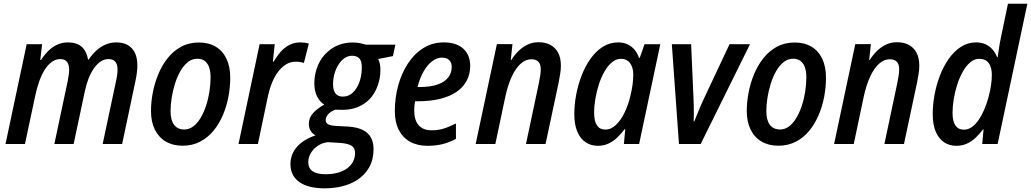

<svg xmlns="http://www.w3.org/2000/svg" viewBox="-20 -780 5585 1040"><path d="M9.8 0 124.5 -540.5H208L198.2 -455.1H202.1Q219.2 -481.9 240.7 -503.4Q262.2 -524.9 289.1 -537.6Q315.9 -550.3 348.1 -550.3Q396 -550.3 422.6 -526.4Q449.2 -502.4 457 -457.5H460.4Q478 -483.9 500.5 -504.9Q522.9 -525.9 550.5 -538.1Q578.1 -550.3 609.9 -550.3Q665 -550.3 694.6 -517.8Q724.1 -485.4 724.1 -425.3Q724.1 -407.2 721.4 -386.7Q718.8 -366.2 714.4 -344.7L641.6 0H536.1L607.9 -337.9Q612.3 -356.9 614.5 -373.5Q616.7 -390.1 616.7 -402.8Q616.7 -431.2 604.5 -445.6Q592.3 -460 567.4 -460Q544.9 -460 525.1 -446.8Q505.4 -433.6 488.8 -409.9Q472.2 -386.2 459.7 -354.5Q447.3 -322.8 439.5 -285.6L378.9 0H274.4L346.7 -340.8Q350.6 -359.4 352.5 -375Q354.5 -390.6 354.5 -402.3Q354.5 -430.7 342.8 -445.3Q331.1 -460 306.2 -460Q282.2 -460 261.2 -445.1Q240.2 -430.2 223.1 -403.6Q206.1 -377 192.9 -340.6Q179.7 -304.2 170.9 -261.7L115.2 0Z M968.8 9.3Q916.5 9.3 878.2 -13.2Q839.8 -35.6 818.8 -77.9Q797.9 -120.1 797.9 -178.7Q797.9 -226.6 807.6 -278.1Q817.4 -329.6 837.4 -377.9Q857.4 -426.3 888.2 -465.1Q918.9 -503.9 961.2 -526.9Q1003.4 -549.8 1057.6 -549.8Q1110.4 -549.8 1148.4 -527.1Q1186.5 -504.4 1206.8 -461.7Q1227.1 -418.9 1227.1 -358.9Q1227.1 -308.1 1217.3 -256.1Q1207.5 -204.1 1187.3 -156.5Q1167 -108.9 1136.2 -71.5Q1105.5 -34.2 1063.7 -12.5Q1022 9.3 968.8 9.3ZM978.5 -78.6Q1004.4 -78.6 1026.6 -95.2Q1048.8 -111.8 1066.2 -140.6Q1083.5 -169.4 1095.7 -206.1Q1107.9 -242.7 1114.3 -282.7Q1120.6 -322.8 1120.6 -361.8Q1120.6 -390.6 1113.5 -413.1Q1106.4 -435.5 1090.6 -448.7Q1074.7 -461.9 1048.8 -461.9Q1020.5 -461.9 997.3 -443.4Q974.1 -424.8 956.8 -394.3Q939.5 -363.8 927.7 -326.4Q916 -289.1 909.9 -250.2Q903.8 -211.4 903.8 -177.7Q903.8 -129.9 922.9 -104.2Q941.9 -78.6 978.5 -78.6Z M1272 0 1386.2 -540.5H1468.3L1458 -446.3H1462.4Q1481 -478 1502.2 -501.5Q1523.4 -524.9 1549.3 -537.6Q1575.2 -550.3 1606.9 -550.3Q1618.7 -550.3 1630.4 -548.8Q1642.1 -547.4 1652.8 -543.9L1626 -439Q1616.7 -442.4 1605.5 -444.1Q1594.2 -445.8 1581.5 -445.8Q1552.7 -445.8 1528.8 -430.9Q1504.9 -416 1485.8 -390.4Q1466.8 -364.7 1453.4 -331.8Q1439.9 -298.8 1432.1 -262.7L1377 0Z M1739.7 240.2Q1650.4 240.2 1601.8 206.3Q1553.2 172.4 1553.2 107.9Q1553.7 55.7 1587.9 16.1Q1622.1 -23.4 1689 -46.9Q1672.4 -55.7 1662.6 -71.8Q1652.8 -87.9 1652.8 -108.9Q1652.8 -140.1 1673.8 -165Q1694.8 -189.9 1736.3 -213.4Q1710.9 -229.5 1696.8 -259Q1682.6 -288.6 1682.6 -328.6Q1682.6 -379.9 1702.4 -426.5Q1722.2 -473.1 1758.8 -502.9Q1783.7 -524.9 1817.1 -537.4Q1850.6 -549.8 1889.2 -549.8Q1910.6 -549.8 1928.5 -546.4Q1946.3 -543 1960.9 -538.1H2121.6L2108.4 -476.1L2028.3 -460.4Q2034.7 -448.7 2037.8 -433.1Q2041 -417.5 2040.5 -399.4Q2040.5 -355.5 2025.1 -314Q2009.8 -272.5 1982.4 -243.2Q1955.6 -215.8 1918.7 -200.4Q1881.8 -185.1 1835.9 -185.1Q1822.3 -185.1 1812.5 -185.5Q1802.7 -186 1796.4 -186Q1770 -175.8 1757.1 -160.4Q1744.1 -145 1744.1 -129.4Q1744.1 -115.7 1754.9 -108.4Q1761.2 -104 1771.7 -101.6Q1782.2 -99.1 1797.4 -98.1L1868.2 -94.2Q1915.5 -90.8 1945.3 -75.9Q1975.1 -61 1989.3 -34.9Q2003.4 -8.8 2003.4 28.3Q2003.4 84.5 1979.2 127.2Q1955.1 169.9 1911.6 196.8Q1878.4 217.8 1834.7 228.8Q1791 239.7 1739.7 240.2ZM1744.6 163.6Q1779.8 163.6 1808.8 155.8Q1837.9 147.9 1858.4 133.3Q1879.4 118.7 1891.4 96.9Q1903.3 75.2 1903.3 49.3Q1903.3 38.6 1900.4 29.8Q1897.5 21 1890.1 14.2Q1881.3 5.9 1864.7 1Q1848.1 -3.9 1823.7 -5.9L1754.9 -9.8Q1725.1 -6.3 1701.2 9.8Q1677.2 25.9 1663.6 49.1Q1649.9 72.3 1649.9 97.7Q1649.9 132.3 1674.1 148.2Q1698.2 164.1 1744.6 163.6ZM1837.4 -256.8Q1867.2 -256.8 1889.2 -276.6Q1911.1 -296.4 1924.6 -329.8Q1938 -363.3 1939.5 -404.8Q1940.9 -425.3 1937.5 -440.2Q1934.1 -455.1 1925.8 -463.9Q1919.4 -470.7 1909.9 -474.4Q1900.4 -478 1887.7 -478Q1865.2 -478 1846.7 -465.3Q1828.1 -452.6 1814.5 -431.6Q1800.8 -410.6 1793 -384.8Q1785.2 -358.9 1784.2 -331.5Q1783.7 -315.4 1785.6 -302.7Q1787.6 -290 1793 -280.8Q1805.7 -256.8 1837.4 -256.8Z M2295.4 9.8Q2241.2 9.8 2201.7 -12Q2162.1 -33.7 2140.4 -75.7Q2118.7 -117.7 2118.7 -177.7Q2118.7 -249.5 2136.7 -316.2Q2154.8 -382.8 2189.2 -435.5Q2223.6 -488.3 2272.7 -519.3Q2321.8 -550.3 2383.8 -550.3Q2452.1 -550.3 2489.5 -516.4Q2526.9 -482.4 2526.9 -422.9Q2526.9 -379.4 2508.5 -344Q2490.2 -308.6 2454.3 -283.4Q2418.5 -258.3 2365.5 -244.9Q2312.5 -231.4 2242.7 -231.4H2228Q2226.1 -219.7 2224.9 -207.3Q2223.6 -194.8 2223.6 -182.6Q2223.6 -129.4 2247.6 -101.8Q2271.5 -74.2 2317.9 -74.2Q2353 -74.2 2382.6 -83.3Q2412.1 -92.3 2449.7 -111.3V-27.8Q2414.6 -8.8 2377.7 0.5Q2340.8 9.8 2295.4 9.8ZM2241.7 -308.6H2252Q2310.1 -308.6 2348.9 -321.8Q2387.7 -335 2407.2 -359.4Q2426.8 -383.8 2426.8 -417Q2426.8 -440.4 2413.6 -454.1Q2400.4 -467.8 2373.5 -467.8Q2346.7 -467.8 2320.8 -448.2Q2294.9 -428.7 2274.4 -392.8Q2253.9 -356.9 2241.7 -308.6Z M2556.6 0 2671.4 -541H2755.9L2746.6 -454.6H2749Q2766.6 -481.9 2788.6 -503.7Q2810.5 -525.4 2837.6 -538.3Q2864.7 -551.3 2897.5 -551.3Q2934.1 -551.3 2961.2 -536.9Q2988.3 -522.5 3003.2 -494.4Q3018.1 -466.3 3018.1 -424.3Q3018.1 -404.3 3014.4 -380.4Q3010.7 -356.4 3005.9 -332.5L2935.1 0H2829.1L2898.4 -327.6Q2902.8 -349.1 2906 -368.9Q2909.2 -388.7 2909.2 -404.3Q2909.2 -431.6 2896.5 -445.3Q2883.8 -459 2857.9 -459Q2827.6 -459 2800.8 -435.3Q2773.9 -411.6 2752.9 -366.9Q2731.9 -322.3 2717.8 -259.3L2663.1 0Z M3218.8 9.8Q3181.2 9.8 3152.3 -9.3Q3123.5 -28.3 3107.2 -66.7Q3090.8 -105 3090.8 -162.1Q3090.8 -212.4 3100.8 -266.4Q3110.8 -320.3 3130.4 -370.8Q3149.9 -421.4 3178.7 -461.9Q3207.5 -502.4 3244.9 -526.4Q3282.2 -550.3 3328.1 -550.3Q3356.9 -550.3 3378.9 -540Q3400.9 -529.8 3416.7 -511.2Q3432.6 -492.7 3441.4 -466.8H3445.3L3471.2 -540.5H3556.6L3441.9 0H3359.4L3366.7 -80.6H3363.8Q3344.2 -54.7 3322.5 -34.2Q3300.8 -13.7 3275.1 -2Q3249.5 9.8 3218.8 9.8ZM3258.3 -78.1Q3290.5 -78.1 3317.1 -104Q3343.8 -129.9 3363.5 -171.1Q3383.3 -212.4 3394 -258.3Q3402.8 -293.9 3406.5 -322.3Q3410.2 -350.6 3410.2 -376.5Q3410.2 -415 3392.6 -438.2Q3375 -461.4 3343.3 -461.4Q3317.9 -461.4 3295.4 -443.1Q3272.9 -424.8 3255.1 -394Q3237.3 -363.3 3224.6 -325Q3211.9 -286.6 3205.1 -246.1Q3198.2 -205.6 3198.2 -168.9Q3198.2 -123.5 3213.6 -100.8Q3229 -78.1 3258.3 -78.1Z M3657.7 0 3619.1 -540.5H3723.6L3736.3 -251.5Q3737.3 -233.9 3737.8 -209.7Q3738.3 -185.5 3738.3 -162.1Q3738.3 -138.7 3737.3 -123H3741.2Q3748 -140.6 3756.1 -160.9Q3764.2 -181.2 3772.7 -200.4Q3781.2 -219.7 3788.1 -235.4L3931.6 -540.5H4042.5L3775.4 0Z M4195.8 9.3Q4143.6 9.3 4105.2 -13.2Q4066.9 -35.6 4045.9 -77.9Q4024.9 -120.1 4024.9 -178.7Q4024.9 -226.6 4034.7 -278.1Q4044.4 -329.6 4064.5 -377.9Q4084.5 -426.3 4115.2 -465.1Q4146 -503.9 4188.2 -526.9Q4230.5 -549.8 4284.7 -549.8Q4337.4 -549.8 4375.5 -527.1Q4413.6 -504.4 4433.8 -461.7Q4454.1 -418.9 4454.1 -358.9Q4454.1 -308.1 4444.3 -256.1Q4434.6 -204.1 4414.3 -156.5Q4394 -108.9 4363.3 -71.5Q4332.5 -34.2 4290.8 -12.5Q4249 9.3 4195.8 9.3ZM4205.6 -78.6Q4231.4 -78.6 4253.7 -95.2Q4275.9 -111.8 4293.2 -140.6Q4310.5 -169.4 4322.8 -206.1Q4335 -242.7 4341.3 -282.7Q4347.7 -322.8 4347.7 -361.8Q4347.7 -390.6 4340.6 -413.1Q4333.5 -435.5 4317.6 -448.7Q4301.8 -461.9 4275.9 -461.9Q4247.6 -461.9 4224.4 -443.4Q4201.2 -424.8 4183.8 -394.3Q4166.5 -363.8 4154.8 -326.4Q4143.1 -289.1 4137 -250.2Q4130.9 -211.4 4130.9 -177.7Q4130.9 -129.9 4149.9 -104.2Q4168.9 -78.6 4205.6 -78.6Z M4498 0 4612.8 -541H4697.3L4688 -454.6H4690.4Q4708 -481.9 4730 -503.7Q4752 -525.4 4779.1 -538.3Q4806.2 -551.3 4838.9 -551.3Q4875.5 -551.3 4902.6 -536.9Q4929.7 -522.5 4944.6 -494.4Q4959.5 -466.3 4959.5 -424.3Q4959.5 -404.3 4955.8 -380.4Q4952.1 -356.4 4947.3 -332.5L4876.5 0H4770.5L4839.8 -327.6Q4844.2 -349.1 4847.4 -368.9Q4850.6 -388.7 4850.6 -404.3Q4850.6 -431.6 4837.9 -445.3Q4825.2 -459 4799.3 -459Q4769 -459 4742.2 -435.3Q4715.3 -411.6 4694.3 -366.9Q4673.3 -322.3 4659.2 -259.3L4604.5 0Z M5159.7 9.8Q5122.6 9.8 5093.8 -9.3Q5064.9 -28.3 5048.6 -66.7Q5032.2 -105 5032.2 -162.6Q5032.2 -211.9 5042 -265.6Q5051.8 -319.3 5071 -369.9Q5090.3 -420.4 5118.9 -461.2Q5147.5 -502 5184.6 -526.1Q5221.7 -550.3 5267.1 -550.3Q5296.4 -550.3 5318.4 -540Q5340.3 -529.8 5356 -512Q5371.6 -494.1 5380.9 -470.7H5384.3Q5386.2 -485.8 5388.9 -504.2Q5391.6 -522.5 5394.8 -541.7Q5397.9 -561 5401.9 -578.1L5439.9 -759.8H5544.9L5383.8 0H5300.3L5307.6 -79.1H5304.7Q5284.7 -52.7 5263.2 -32.7Q5241.7 -12.7 5216.3 -1.5Q5190.9 9.8 5159.7 9.8ZM5200.7 -77.6Q5224.6 -77.6 5244.9 -92.3Q5265.1 -106.9 5282 -131.8Q5298.8 -156.7 5312 -188Q5325.2 -219.2 5334.2 -252.4Q5343.3 -285.6 5347.9 -317.6Q5352.5 -349.6 5352.5 -375Q5352.5 -415.5 5335.4 -438.5Q5318.4 -461.4 5284.2 -461.4Q5257.8 -461.4 5235.4 -442.4Q5212.9 -423.3 5195.1 -391.6Q5177.2 -359.9 5164.8 -321.3Q5152.3 -282.7 5146 -242.7Q5139.6 -202.6 5139.6 -168Q5139.6 -123 5155.3 -100.3Q5170.9 -77.6 5200.7 -77.6Z"/></svg>

Font: Open Sans SemiCondensed SemiBold
Style: Italic
Weight: 600
Width: 4
Italic angle: -12°
Designer: Monotype Design Team
Foundry: Monotype Imaging Inc.
Version: Version 3.000